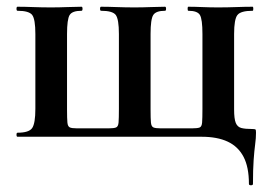

<svg xmlns="http://www.w3.org/2000/svg" viewBox="-20 -406 799 570"><path d="M719 140Q719 90 703 59.5Q687 29 656 14.5Q625 0 579 0H32Q29 0 29 -6Q29 -12 32 -12Q66.2 -12 75.6 -26Q85 -40 85 -83V-305Q85 -349 75.6 -361.5Q66.2 -374 32 -374Q29 -374 29 -380Q29 -386 32 -386Q53 -386 78.5 -385Q104 -384 131 -384Q155.7 -384 179.8 -385Q204 -386 222 -386Q225 -386 225 -380Q225 -374 222 -374Q194.5 -374 186.8 -361.5Q179 -349 179 -305V-81Q179 -53.9 180.1 -42.2Q181.2 -30.4 187.4 -27.7Q193.5 -25 208 -25H303Q317.6 -25 324.3 -27.5Q331 -30 332 -42.5Q333 -55 333 -83V-305Q333 -349 323.7 -361.5Q314.4 -374 280 -374Q277 -374 277 -380Q277 -386 280 -386Q300.5 -386 326.5 -385Q352.4 -384 379 -384Q404.1 -384 428 -385Q452 -386 470 -386Q473 -386 473 -380Q473 -374 470 -374Q443 -374 435 -361.5Q427 -349 427 -305V-81Q427 -53.9 428.1 -42.2Q429.2 -30.4 435.5 -27.7Q441.8 -25 456 -25H551Q566.4 -25 572.7 -27.5Q579 -30 580 -42.3Q581 -54.7 581 -83V-305Q581 -349 573.5 -361.5Q566.1 -374 539.1 -374Q537 -374 537 -380Q537 -386 539 -386Q558 -386 580.5 -385Q603 -384 627 -384Q655 -384 681.5 -385Q708 -386 730 -386Q732 -386 732 -380Q732 -374 730 -374Q694.7 -374 684.9 -361.5Q675 -349 675 -305V-81Q675 -53 680 -41Q685 -29 696.5 -26Q708 -23 729 -23Q737 -23 738.5 -21.6Q740 -20.2 740 -12Q740 4 737.5 22.5Q735 41 733 69Q731 97 731 140Q731 144 725 144Q719 144 719 140Z"/></svg>

Font: Cormorant Light
Style: Regular
Weight: 300
Designer: Christian Thalmann (Catharsis Fonts)
Foundry: Catharsis Fonts
Version: Version 4.000